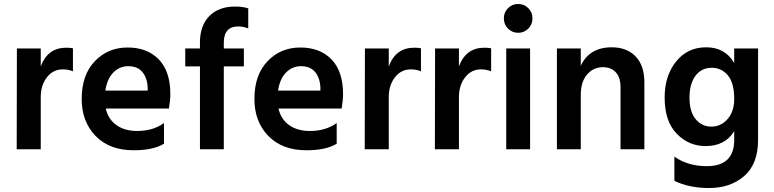

<svg xmlns="http://www.w3.org/2000/svg" viewBox="-20 -751 3893 966"><path d="M185 -507V-417Q220 -511 313 -511Q334 -511 347 -508V-392Q324 -402 296 -402Q247 -402 216 -362Q185 -322 185 -262V0H64L65 -507Z M723 -295V-310Q721 -359 696.5 -388.5Q672 -418 625 -418Q582 -418 550.5 -386.5Q519 -355 510 -295ZM805 -132V-28Q752 5 652 5Q531 5 461 -67Q391 -139 391 -253Q391 -374 457 -443Q523 -512 622 -512Q721 -512 779 -452Q837 -392 837 -277Q837 -249 830 -205H512Q525 -150 566.5 -121Q608 -92 670 -92Q750 -92 805 -132Z M1229 -709V-608Q1203 -618 1179 -618Q1106 -618 1106 -536V-507H1207V-417H1106V0H986V-417H912V-507H986V-537Q986 -622 1033 -670Q1080 -718 1163 -718Q1201 -718 1229 -709Z M1592 -295V-310Q1590 -359 1565.5 -388.5Q1541 -418 1494 -418Q1451 -418 1419.5 -386.5Q1388 -355 1379 -295ZM1674 -132V-28Q1621 5 1521 5Q1400 5 1330 -67Q1260 -139 1260 -253Q1260 -374 1326 -443Q1392 -512 1491 -512Q1590 -512 1648 -452Q1706 -392 1706 -277Q1706 -249 1699 -205H1381Q1394 -150 1435.5 -121Q1477 -92 1539 -92Q1619 -92 1674 -132Z M1936 -507V-417Q1971 -511 2064 -511Q2085 -511 2098 -508V-392Q2075 -402 2047 -402Q1998 -402 1967 -362Q1936 -322 1936 -262V0H1815L1816 -507Z M2289 -507V-417Q2324 -511 2417 -511Q2438 -511 2451 -508V-392Q2428 -402 2400 -402Q2351 -402 2320 -362Q2289 -322 2289 -262V0H2168L2169 -507Z M2527 0V-507H2647V0ZM2515 -659Q2515 -689 2536 -710Q2557 -731 2587 -731Q2617 -731 2638 -710Q2659 -689 2659 -659Q2659 -628 2638 -607Q2617 -586 2587 -586Q2557 -586 2536 -607Q2515 -628 2515 -659Z M2902 -507V-420Q2945 -513 3058 -513Q3134 -513 3178 -467Q3222 -421 3222 -337V0H3102V-312Q3102 -362 3078 -387.5Q3054 -413 3013 -413Q2966 -413 2934 -376.5Q2902 -340 2902 -272V0H2782V-507Z M3559 -114Q3608 -114 3641 -152.5Q3674 -191 3674 -253Q3674 -334 3642 -372Q3610 -410 3561 -410Q3509 -410 3479 -369.5Q3449 -329 3449 -260Q3449 -189 3480 -151.5Q3511 -114 3559 -114ZM3674 -507H3794V-46Q3794 74 3724.5 134.5Q3655 195 3548 195Q3448 195 3373 159V37Q3441 85 3536 85Q3674 85 3674 -47V-91Q3628 -16 3530 -16Q3445 -16 3384.5 -78.5Q3324 -141 3324 -260Q3324 -370 3381.5 -441.5Q3439 -513 3533 -513Q3628 -513 3674 -434Z"/></svg>

Font: Hind SemiBold
Style: Regular
Weight: 600
Designer: Manushi Parikh, Satya Rajpurohit
Foundry: Indian Type Foundry
Version: Version 2.001;PS 1.0;hotconv 1.0.79;makeotf.lib2.5.61930; tt